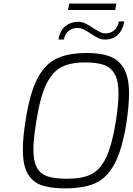

<svg xmlns="http://www.w3.org/2000/svg" viewBox="-20 -1032 731 1058"><path d="M106 -207Q106 -279 122 -374Q145 -521 186.5 -600Q228 -679 292.5 -709.5Q357 -740 460 -740Q536 -740 586 -721Q636 -702 663.5 -653Q691 -604 691 -518Q691 -449 676 -350Q652 -204 610 -127Q568 -50 504 -22Q440 6 339 6Q260 6 210 -11Q160 -28 133 -74.5Q106 -121 106 -207ZM618 -361Q633 -456 633 -518Q633 -587 612 -624Q591 -661 552 -674.5Q513 -688 450 -688Q368 -688 318 -662Q268 -636 234.5 -566.5Q201 -497 180 -363Q164 -264 164 -209Q164 -143 183.5 -108Q203 -73 242.5 -60Q282 -47 350 -47Q433 -47 482.5 -71.5Q532 -96 564.5 -163.5Q597 -231 618 -361ZM361 -1012H621L615 -977H355ZM410 -912Q431 -912 450 -903Q469 -894 492 -878Q516 -863 530.5 -855.5Q545 -848 562 -848Q590 -848 610 -865.5Q630 -883 635 -914H665Q657 -867 629.5 -840.5Q602 -814 558 -814Q539 -814 522 -822Q505 -830 481 -846Q457 -862 440.5 -870Q424 -878 406 -878Q379 -878 358.5 -862Q338 -846 332 -814H302Q311 -865 341 -888.5Q371 -912 410 -912Z"/></svg>

Font: Exo Light
Style: Italic
Weight: 300
Italic angle: -9°
Designer: Natanael Gama
Foundry: Natanael Gama
Version: Version 1.500; ttfautohint (v1.6)